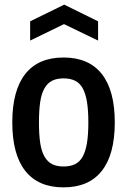

<svg xmlns="http://www.w3.org/2000/svg" viewBox="-20 -798 549 828"><path d="M110 -706 257 -778 403 -706V-623L256 -694L110 -623ZM254 10Q145 10 89 -61Q33 -132 33 -270Q33 -408 89 -479Q145 -550 254 -550Q363 -550 419 -479Q475 -408 475 -270Q475 -132 419 -61Q363 10 254 10ZM254 -80Q283 -80 303.5 -90Q324 -100 336.5 -122.5Q349 -145 355 -181Q361 -217 361 -270Q361 -323 355 -359Q349 -395 336.5 -417.5Q324 -440 303.5 -450Q283 -460 254 -460Q225 -460 205 -450Q185 -440 172 -417.5Q159 -395 153.5 -359Q148 -323 148 -270Q148 -217 153.5 -181Q159 -145 172 -122.5Q185 -100 205 -90Q225 -80 254 -80Z"/></svg>

Font: Encode Sans Compressed
Style: SemiBold
Weight: 600
Designer: Pablo Impallari, Andres Torresi
Foundry: Pablo Impallari, Andres Torresi
Version: Version 1.000; ttfautohint (v1.00) -l 8 -r 50 -G 200 -x 14 -